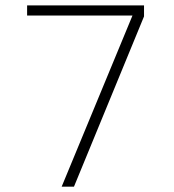

<svg xmlns="http://www.w3.org/2000/svg" viewBox="-20 -696 649 716"><path d="M255.9 0H210L474.1 -638.2H81.1V-675.8H517.1V-634.8Z"/></svg>

Font: Clear Sans Thin
Style: Regular
Weight: 250
Foundry: Intel Corporation
Version: Version 1.00